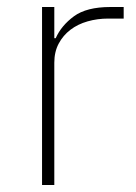

<svg xmlns="http://www.w3.org/2000/svg" viewBox="-20 -528 387 548"><path d="M100 0V-508H135V-419H139Q155 -455 191 -481.5Q227 -508 295 -508H333V-475H289Q258 -475 230 -467Q202 -459 181 -443Q160 -427 147.5 -403.5Q135 -380 135 -349V0Z"/></svg>

Font: IBM Plex Sans Thai ExtraLight
Style: Regular
Weight: 200
Designer: Mike Abbink, Paul van der Laan, Pieter van Rosmalen, Ben Mitchell, Mark Frömberg
Foundry: Bold Monday
Version: Version 1.1